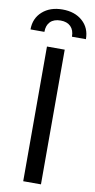

<svg xmlns="http://www.w3.org/2000/svg" viewBox="-110 -957 493 998"><g transform="rotate(10 136.0 -457.5)"><path d="M0 0ZM183.1 0H89.4V-710.9H183.1ZM208.5 -783.7Q208.5 -818.4 189.5 -837.4Q170.4 -856.4 136.2 -856.4Q101.1 -856.4 82 -837.4Q63 -818.4 63 -783.7H-10.3Q-10.3 -842.3 30.3 -878.4Q70.8 -914.6 136.2 -914.6Q201.7 -914.6 241.9 -878.7Q282.2 -842.8 282.2 -783.7Z"/></g></svg>

Font: Roboto
Style: Regular
Weight: 400
Designer: Google
Version: Version 2.134; 2016; ttfautohint (v1.6)